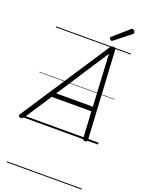

<svg xmlns="http://www.w3.org/2000/svg" viewBox="-346 -1382 1479 2005"><g transform="rotate(20 393.5 -379.5)"><path d="M-22 14Q-38 14 -43.5 5Q-49 -4 -40 -20L600 -994Q608 -1006 615.5 -1010.5Q623 -1015 637 -1015Q650 -1015 656.5 -1009.5Q663 -1004 664 -988L719 -14Q720 0 713.5 7Q707 14 692 14Q678 14 673 8.5Q668 3 667 -10L650 -303H209L16 -9Q6 5 -1 9.5Q-8 14 -22 14ZM241 -353H648L617 -930ZM595 -1066Q588 -1066 579 -1074.5Q570 -1083 570 -1090Q570 -1093 571 -1096Q572 -1099 576 -1103L744 -1250Q748 -1253 751 -1256Q754 -1259 759 -1259Q766 -1259 773.5 -1253.5Q781 -1248 786 -1240.5Q791 -1233 791 -1226Q791 -1222 790 -1218.5Q789 -1215 783 -1211L609 -1073Q604 -1070 601 -1068Q598 -1066 595 -1066ZM0 490H833V500H0ZM0 -20H833V0H0ZM0 -505H833V-500H0ZM0 -1010H833V-1000H0Z"/></g></svg>

Font: Playwrite BE VLG Guides
Style: Regular
Weight: 400
Designer: Veronika Burian, José Scaglione
Foundry: TypeTogether
Version: Version 1.003